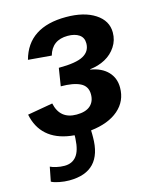

<svg xmlns="http://www.w3.org/2000/svg" viewBox="-112 -616 735 902"><g transform="rotate(-15 255.0 -165.0)"><path d="M172.4 6.8Q102.1 -2.9 60.1 -40.3Q18.1 -77.6 5.4 -141.1L128.4 -162.6Q145.5 -82.5 226.1 -82.5Q270.5 -82.5 293 -102.3Q315.4 -122.1 315.4 -157.2Q315.4 -196.8 282.2 -213.4Q249 -230 188 -230L201.7 -316.4Q286.6 -316.4 321.3 -335.9Q356.4 -355 356.4 -394.5Q356.4 -422.4 335.7 -436.5Q314.9 -450.7 280.3 -450.7Q204.6 -450.7 184.6 -380.4L71.3 -390.1Q91.3 -464.4 147.5 -501.2Q203.6 -538.1 295.4 -538.1Q383.3 -538.1 436.5 -503.4Q489.7 -468.8 489.7 -411.6Q489.7 -373.5 469.7 -343.3Q449.7 -312.5 416.5 -294.4Q383.3 -276.4 342.3 -272V-270Q396 -261.2 425.8 -230.2Q455.6 -199.2 455.6 -152.8Q455.6 -86.9 407 -44.9Q358.4 -2.9 272 6.8Q272.5 16.1 272.5 24.4Q272.5 32.7 272.5 39.6Q272.5 123.5 232.7 165.5Q192.9 207.5 112.8 207.5Q89.8 207.5 64.7 202.6Q39.6 197.8 26.9 190.4L40.5 121.1Q51.3 126.5 70.3 130.9Q89.4 135.3 108.9 135.3Q146.5 135.3 167.2 109.1Q188 83 190.9 26.9Q191.4 22.5 191.4 18.1Q191.4 13.7 191.4 8.8Q186.5 8.3 181.9 7.8Q177.2 7.3 172.4 6.8Z"/></g></svg>

Font: Arimo
Style: Italic
Weight: 400
Italic angle: -12°
Designer: Steve Matteson
Foundry: Monotype Imaging Inc.
Version: Version 1.33